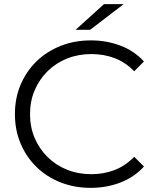

<svg xmlns="http://www.w3.org/2000/svg" viewBox="-20 -901 753 927"><path d="M418 6Q339 6 272 -20.5Q205 -47 156 -95Q107 -143 79.5 -208Q52 -273 52 -350Q52 -427 79.5 -492Q107 -557 156.5 -605Q206 -653 273 -679.5Q340 -706 419 -706Q495 -706 562 -680.5Q629 -655 675 -604L628 -557Q585 -601 533 -620.5Q481 -640 421 -640Q358 -640 304 -618.5Q250 -597 210 -557.5Q170 -518 147.5 -465.5Q125 -413 125 -350Q125 -287 147.5 -234.5Q170 -182 210 -142.5Q250 -103 304 -81.5Q358 -60 421 -60Q481 -60 533 -80Q585 -100 628 -144L675 -97Q629 -46 562 -20Q495 6 418 6ZM345 -757 482 -881H577L415 -757Z"/></svg>

Font: Montserrat Thin
Style: Regular
Weight: 400
Version: Version 9.000